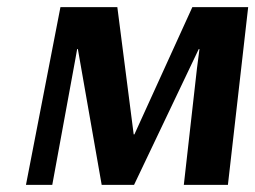

<svg xmlns="http://www.w3.org/2000/svg" viewBox="-20 -520 718 540"><path d="M621 0H497L534 -328L541 -382H539L357 0H266L199 -382H197L192 -354L127 0H53L150 -500H310L356 -142H358L521 -500H678Z"/></svg>

Font: Arsenal
Style: Bold Italic
Weight: 700
Italic angle: -9.10001°
Designer: Andrij Shevchenko
Foundry: Stairsfor
Version: Version 2.001;PS 002.001;hotconv 1.0.88;makeotf.lib2.5.64775